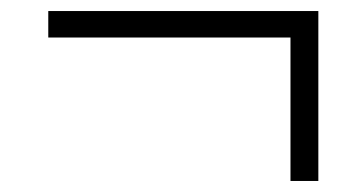

<svg xmlns="http://www.w3.org/2000/svg" viewBox="-20 -424 660 348"><path d="M506.5 -96V-356H67.5V-404H557V-96Z"/></svg>

Font: Encode Sans Condensed Light
Style: Regular
Weight: 300
Width: 3
Designer: Multiple Designers
Foundry: Impallari Type
Version: Version 3.000; ttfautohint (v1.8.3) -l 8 -r 50 -G 200 -x 14 